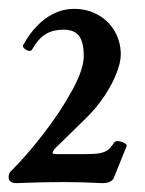

<svg xmlns="http://www.w3.org/2000/svg" viewBox="-20 -665 328 433"><path d="M-0.5 -265.1Q-0.5 -270 0.7 -273.4Q2 -276.9 6.8 -281.2Q38.6 -312.5 76.9 -361.8Q115.2 -411.1 142.1 -460Q168.9 -508.8 168.9 -538.6Q168.9 -569.8 158.2 -584Q147.5 -598.1 123.5 -598.1Q100.1 -598.1 83.5 -588.4Q66.9 -578.6 52.2 -553.2Q50.8 -550.3 46.9 -550.3Q41 -550.3 35.6 -554.9Q30.3 -559.6 32.2 -563.5Q54.7 -603.5 84.2 -624.3Q113.8 -645 147 -645Q177.2 -645 201.4 -631.3Q225.6 -617.7 239 -594Q252.4 -570.3 252.4 -541.5Q252.4 -525.4 243.4 -501.5Q234.4 -477.5 216.3 -449.7Q198.2 -421.9 171.9 -396.5L106 -332Q98.6 -324.7 98.6 -319.8Q98.6 -318.4 101.6 -317.9Q104.5 -317.4 109.4 -317.4H171.9Q193.8 -317.4 205.3 -319.6Q216.8 -321.8 223.4 -326.9Q230 -332 237.3 -343.3Q239.3 -346.7 245.1 -346.7Q252.4 -346.7 259.8 -342.8Q267.1 -338.9 265.6 -335.4L236.8 -264.2Q231.9 -252 210.4 -252Q166.5 -254.4 122.6 -254.4Q75.2 -254.4 16.6 -252Q8.3 -252 3.9 -255.6Q-0.5 -259.3 -0.5 -265.1Z"/></svg>

Font: JuniusX
Style: Bold
Weight: 700
Designer: Peter S. Baker
Foundry: Briery Creek Software
Version: Version 1.004